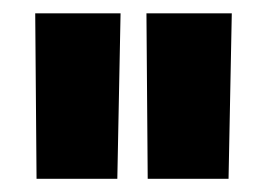

<svg xmlns="http://www.w3.org/2000/svg" viewBox="-20 -710 395 290"><path d="M325.2 -439.9H203.1L201.2 -689.9H330.1ZM157.2 -439.9H35.2L33.2 -689.9H162.1Z"/></svg>

Font: TitilliumText25L
Style: 999 wt
Weight: 900
Designer: Accademia di Belle Arti di Urbino and others
Foundry: Accademia di Belle Arti di Urbino and others.
Version: Version 25.000